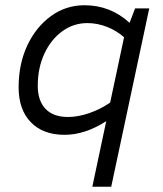

<svg xmlns="http://www.w3.org/2000/svg" viewBox="-20 -502 620 732"><path d="M332 210 385 -40Q304 12 226 12Q144 12 97.5 -36Q51 -84 51 -169Q51 -258 84 -328.5Q117 -399 174 -440.5Q231 -482 302 -482Q401 -482 474 -415L495 -470H549L404 210ZM239 -56Q278 -56 321 -71Q364 -86 400 -111L453 -360Q425 -385 388 -399.5Q351 -414 313 -414Q260 -414 217 -382.5Q174 -351 149 -297Q124 -243 124 -175Q124 -118 153.5 -87Q183 -56 239 -56Z"/></svg>

Font: Sometype Mono
Style: Italic
Weight: 400
Italic angle: -12°
Monospace: yes
Designer: Ryoichi Tsunekawa
Foundry: Dharma Type
Version: Version 1.000; ttfautohint (v1.8.3)